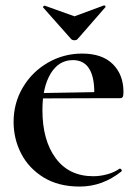

<svg xmlns="http://www.w3.org/2000/svg" viewBox="-20 -674 493 706"><path d="M30 -226Q30 -295 64 -352.5Q98 -410 156 -443.5Q214 -477 282 -477Q356 -477 395 -438Q434 -399 434 -336Q434 -323 431.5 -318Q429 -313 422 -313H326Q330 -381 310.5 -417Q291 -453 248 -453Q196 -453 166 -403Q136 -353 136 -269Q136 -158 185 -92Q234 -26 323 -26Q348 -26 374 -33Q400 -40 420 -54H421Q424 -54 426.5 -50.5Q429 -47 427 -44Q357 12 273 12Q195 12 140.5 -21.5Q86 -55 58 -109Q30 -163 30 -226ZM84 -331 373 -336V-313L85 -312ZM138 -647Q138 -649 140.5 -651.5Q143 -654 145 -653L254 -614L362 -654H363Q366 -654 367.5 -651.5Q369 -649 367 -647L265 -530Q261 -526 254 -526Q246 -526 242 -530L139 -646Q139 -646 138.5 -646.5Q138 -647 138 -647Z"/></svg>

Font: Cormorant Unicase
Style: Bold
Weight: 700
Designer: Christian Thalmann (Catharsis Fonts)
Foundry: Catharsis Fonts
Version: Version 4.000